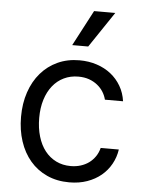

<svg xmlns="http://www.w3.org/2000/svg" viewBox="-55 -828 668 884"><g transform="rotate(5 279.0 -386.5)"><path d="M298.3 11.4Q240.8 11.4 195 -9.6Q149.1 -30.5 117.2 -68Q85.2 -105.5 68.2 -157.1Q51.1 -208.8 51.1 -269.9Q51.1 -332.4 68.7 -384.2Q86.3 -436.1 118.6 -473.5Q150.9 -511 196.2 -531.8Q241.5 -552.6 296.9 -552.6Q340.2 -552.6 377.3 -540.3Q414.4 -528.1 442.6 -505.7Q470.9 -483.3 489.2 -451.9Q507.5 -420.5 512.8 -382.1H429Q424.4 -400.9 413.7 -418Q403.1 -435 386.5 -448.3Q370 -461.6 348 -469.5Q326 -477.3 298.3 -477.3Q261.7 -477.3 231.5 -462.7Q201.3 -448.2 179.9 -421.3Q158.4 -394.5 146.7 -356.9Q134.9 -319.2 134.9 -272.7Q134.9 -225.5 146.5 -186.8Q158 -148.1 179.3 -120.9Q200.6 -93.8 230.8 -78.8Q261 -63.9 298.3 -63.9Q322.8 -63.9 344.1 -70.5Q365.4 -77.1 382.3 -89.3Q399.1 -101.6 411.2 -119.1Q423.3 -136.7 429 -159.1H512.8Q507.5 -122.9 490.2 -91.8Q473 -60.7 445.5 -37.8Q418 -14.9 380.9 -1.8Q343.8 11.4 298.3 11.4ZM343.8 -784.1H441.8L331 -619.3H257.1Z"/></g></svg>

Font: Fast_Sans
Style: Regular
Weight: 400
Designer: Rasmus Andersson
Foundry: rsms
Version: Version 3.018;git-588b23468